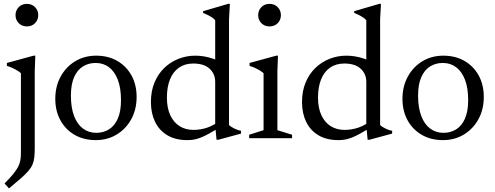

<svg xmlns="http://www.w3.org/2000/svg" viewBox="-20 -730 2612 1014"><path d="M122 -590.5Q95.5 -590.5 78.8 -607.8Q62 -625 62 -650Q62 -675 78.8 -692.2Q95.5 -709.5 122 -709.5Q148.5 -709.5 165.2 -692.2Q182 -675 182 -650Q182 -625 165.2 -607.8Q148.5 -590.5 122 -590.5ZM90.5 -343Q85 -349 73.2 -356.2Q61.5 -363.5 46.8 -370.5Q32 -377.5 16.5 -382V-397.5L157.5 -436H166.5L163.5 -355V53Q163.5 81 161.2 101.2Q159 121.5 151.8 138.5Q144.5 155.5 129.8 172.8Q115 190 90 212Q65 234 27.5 265L4 239Q32.5 210 49.8 189Q67 168 75.8 150.8Q84.5 133.5 87.5 116.2Q90.5 99 90.5 77Z M488.5 -28.5Q526 -28.5 555.5 -46.8Q585 -65 602 -103.2Q619 -141.5 619 -201Q619 -265 602.2 -308.8Q585.5 -352.5 555.5 -375Q525.5 -397.5 485 -397.5Q447.5 -397.5 418 -379.2Q388.5 -361 371.5 -322.8Q354.5 -284.5 354.5 -225Q354.5 -161.5 371.2 -117.5Q388 -73.5 418.2 -51Q448.5 -28.5 488.5 -28.5ZM485.5 10Q422.5 10 374.2 -17.8Q326 -45.5 299 -94.8Q272 -144 272 -208Q272 -274 300.2 -325.5Q328.5 -377 377.2 -406.5Q426 -436 488 -436Q551.5 -436 599.5 -408.2Q647.5 -380.5 674.5 -331.5Q701.5 -282.5 701.5 -218Q701.5 -152 673.2 -100.5Q645 -49 596.2 -19.5Q547.5 10 485.5 10Z M1116.5 -298Q1116.5 -339.5 1087 -367Q1057.5 -394.5 1000.5 -394.5Q956 -394.5 924.8 -372.5Q893.5 -350.5 877.5 -310.2Q861.5 -270 861.5 -215Q861.5 -160 879.2 -121.8Q897 -83.5 928.5 -63.8Q960 -44 1001.5 -44Q1040 -44 1075.2 -56.2Q1110.5 -68.5 1144 -94.5V-59Q1108 -37.5 1083 -23.8Q1058 -10 1039 -2.8Q1020 4.5 1003.8 7.2Q987.5 10 969.5 10Q907 10 864 -15.5Q821 -41 799 -86.5Q777 -132 777 -191Q777 -248.5 795.8 -293.8Q814.5 -339 847.2 -370.8Q880 -402.5 922.2 -419.2Q964.5 -436 1011.5 -436Q1035.5 -436 1058.5 -432Q1081.5 -428 1106 -419.8Q1130.5 -411.5 1158.5 -397.5L1116.5 -369V-623Q1110.5 -630.5 1101 -637Q1091.5 -643.5 1079.2 -649.8Q1067 -656 1052.5 -662V-671L1184.5 -709.5H1194L1189.5 -628.5V-70Q1194 -65 1201.5 -60.2Q1209 -55.5 1218 -51Q1227 -46.5 1236 -43.5Q1245 -40.5 1253 -39.5V-24.5L1133.5 8H1123.5L1116.5 -68Z M1403.5 -590.5Q1377 -590.5 1360.2 -607.8Q1343.5 -625 1343.5 -650Q1343.5 -675 1360.2 -692.2Q1377 -709.5 1403.5 -709.5Q1430 -709.5 1446.8 -692.2Q1463.5 -675 1463.5 -650Q1463.5 -625 1446.8 -607.8Q1430 -590.5 1403.5 -590.5ZM1448 -436 1445 -355V-42.5L1522.5 -18.5V0H1296V-18.5L1372 -42.5V-343Q1366.5 -349 1354.8 -356.2Q1343 -363.5 1328.2 -370.5Q1313.5 -377.5 1298 -382V-397.5L1439 -436Z M1914.5 -298Q1914.5 -339.5 1885 -367Q1855.5 -394.5 1798.5 -394.5Q1754 -394.5 1722.8 -372.5Q1691.5 -350.5 1675.5 -310.2Q1659.5 -270 1659.5 -215Q1659.5 -160 1677.2 -121.8Q1695 -83.5 1726.5 -63.8Q1758 -44 1799.5 -44Q1838 -44 1873.2 -56.2Q1908.5 -68.5 1942 -94.5V-59Q1906 -37.5 1881 -23.8Q1856 -10 1837 -2.8Q1818 4.5 1801.8 7.2Q1785.5 10 1767.5 10Q1705 10 1662 -15.5Q1619 -41 1597 -86.5Q1575 -132 1575 -191Q1575 -248.5 1593.8 -293.8Q1612.5 -339 1645.2 -370.8Q1678 -402.5 1720.2 -419.2Q1762.5 -436 1809.5 -436Q1833.5 -436 1856.5 -432Q1879.5 -428 1904 -419.8Q1928.5 -411.5 1956.5 -397.5L1914.5 -369V-623Q1908.5 -630.5 1899 -637Q1889.5 -643.5 1877.2 -649.8Q1865 -656 1850.5 -662V-671L1982.5 -709.5H1992L1987.5 -628.5V-70Q1992 -65 1999.5 -60.2Q2007 -55.5 2016 -51Q2025 -46.5 2034 -43.5Q2043 -40.5 2051 -39.5V-24.5L1931.5 8H1921.5L1914.5 -68Z M2322 -28.5Q2359.5 -28.5 2389 -46.8Q2418.5 -65 2435.5 -103.2Q2452.5 -141.5 2452.5 -201Q2452.5 -265 2435.8 -308.8Q2419 -352.5 2389 -375Q2359 -397.5 2318.5 -397.5Q2281 -397.5 2251.5 -379.2Q2222 -361 2205 -322.8Q2188 -284.5 2188 -225Q2188 -161.5 2204.8 -117.5Q2221.5 -73.5 2251.8 -51Q2282 -28.5 2322 -28.5ZM2319 10Q2256 10 2207.8 -17.8Q2159.5 -45.5 2132.5 -94.8Q2105.5 -144 2105.5 -208Q2105.5 -274 2133.8 -325.5Q2162 -377 2210.8 -406.5Q2259.5 -436 2321.5 -436Q2385 -436 2433 -408.2Q2481 -380.5 2508 -331.5Q2535 -282.5 2535 -218Q2535 -152 2506.8 -100.5Q2478.5 -49 2429.8 -19.5Q2381 10 2319 10Z"/></svg>

Font: Newsreader 16pt
Style: Regular
Weight: 400
Designer: Hugues Gentile
Foundry: Production Type
Version: Version 1.003